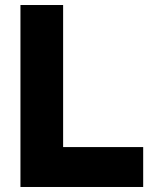

<svg xmlns="http://www.w3.org/2000/svg" viewBox="-20 -745 640 765"><path d="M61.5 -725H231.5V-159H550.5V0H61.5Z"/></svg>

Font: JuliaMono Black
Style: Regular
Weight: 900
Monospace: yes
Designer: cormullion
Foundry: corm
Version: Version 0.054; ttfautohint (v1.8.4)